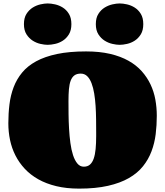

<svg xmlns="http://www.w3.org/2000/svg" viewBox="-20 -1092 967 1124"><path d="M442.9 12.2Q369.1 12.2 309.6 -2.2Q250 -16.6 204.1 -42.5Q158.2 -68.4 125 -104Q91.8 -139.6 70.3 -182.1Q48.8 -224.6 38.8 -272.2Q28.8 -319.8 28.8 -370.1Q28.8 -427.7 35.4 -481.2Q42 -534.7 59.8 -581.5Q77.6 -628.4 109.4 -667Q141.1 -705.6 191.7 -733.2Q242.2 -760.7 314 -775.9Q385.7 -791 483.9 -791Q563 -791 624.5 -776.6Q686 -762.2 732.2 -736.3Q778.3 -710.4 809.8 -675Q841.3 -639.6 861.1 -597.9Q880.9 -556.2 889.4 -509.3Q897.9 -462.4 897.9 -414.1Q897.9 -359.4 891.4 -306.4Q884.8 -253.4 866.9 -206.1Q849.1 -158.7 817.1 -118.7Q785.2 -78.6 734.6 -49.6Q684.1 -20.5 612.3 -4.2Q540.5 12.2 442.9 12.2ZM470.7 -116.2Q492.7 -116.2 506.6 -128.4Q520.5 -140.6 528.6 -163.6Q536.6 -186.5 539.8 -219.7Q543 -252.9 543 -294.9V-316.9Q543 -354 542.5 -393.8Q542 -433.6 539.6 -471.9Q537.1 -510.3 531.5 -544.4Q525.9 -578.6 515.9 -604.7Q505.9 -630.9 490.5 -646Q475.1 -661.1 452.6 -661.1Q429.7 -661.1 415.5 -650.6Q401.4 -640.1 393.8 -619.9Q386.2 -599.6 383.5 -569.8Q380.9 -540 380.9 -501Q380.9 -465.3 381.3 -422.9Q381.8 -380.4 384.3 -337.6Q386.7 -294.9 392.1 -254.9Q397.5 -214.8 407.5 -184.1Q417.5 -153.3 432.9 -134.8Q448.2 -116.2 470.7 -116.2ZM120.1 -950.7Q120.1 -987.3 135 -1010.7Q149.9 -1034.2 171.4 -1047.6Q192.9 -1061 216.8 -1066.4Q240.7 -1071.8 258.8 -1071.8Q278.3 -1071.8 302.5 -1066.4Q326.7 -1061 347.9 -1047.6Q369.1 -1034.2 383.5 -1010.7Q397.9 -987.3 397.9 -950.7Q397.9 -914.6 383.5 -891.1Q369.1 -867.7 347.9 -854Q326.7 -840.3 302.5 -835Q278.3 -829.6 258.8 -829.6Q240.7 -829.6 216.8 -835Q192.9 -840.3 171.4 -854Q149.9 -867.7 135 -891.1Q120.1 -914.6 120.1 -950.7ZM541 -950.7Q541 -987.3 555.9 -1010.7Q570.8 -1034.2 592.5 -1047.6Q614.3 -1061 638.2 -1066.4Q662.1 -1071.8 680.2 -1071.8Q699.7 -1071.8 723.6 -1066.4Q747.6 -1061 768.8 -1047.6Q790 -1034.2 804.4 -1010.7Q818.8 -987.3 818.8 -950.7Q818.8 -914.6 804.4 -891.1Q790 -867.7 768.8 -854Q747.6 -840.3 723.6 -835Q699.7 -829.6 680.2 -829.6Q662.1 -829.6 638.2 -835Q614.3 -840.3 592.5 -854Q570.8 -867.7 555.9 -891.1Q541 -914.6 541 -950.7Z"/></svg>

Font: Corben
Style: Bold
Weight: 700
Designer: vernon adams
Foundry: vernon adams
Version: Version 1.101; ttfautohint (v1.6)